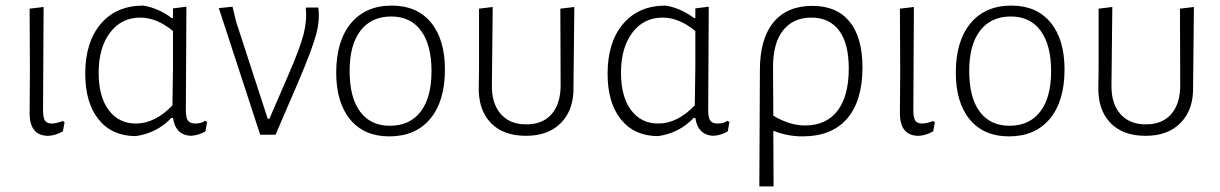

<svg xmlns="http://www.w3.org/2000/svg" viewBox="-20 -482 4365 687"><path d="M153 4Q86 4 86 -77L87 -227L86 -451L136 -457L134 -82Q135 -58 142 -49Q149 -40 166 -40Q180 -40 205 -49L211 -44L205 -12Q178 3 153 4Z M466 5Q381 5 333 -54.5Q285 -114 285 -218Q285 -331 340.5 -396.5Q396 -462 493 -462Q547 -453 595 -417L599 -418V-452L647 -458L645 -87Q645 -61 652.5 -50.5Q660 -40 679 -40Q701 -40 714 -50L721 -45L715 -12Q692 2 663 4Q608 1 599 -60H593Q542 -6 466 5ZM333 -222Q333 -136 369 -88Q405 -40 466 -40Q535 -40 597 -105L599 -239V-371Q541 -419 482 -419Q414 -419 373.5 -365Q333 -311 333 -222Z M1119 -455Q1125 -410 1111 -358Q1097 -306 1049 -193L966 0H911L763 -453L812 -458L825 -404L938 -57H944L1011 -212Q1053 -308 1066 -358.5Q1079 -409 1074 -452L1076 -455Z M1382 -462Q1472 -462 1522 -401.5Q1572 -341 1572 -233Q1572 -120 1519.5 -57Q1467 6 1373 6Q1283 6 1233 -54.5Q1183 -115 1183 -222Q1183 -335 1235.5 -398.5Q1288 -462 1382 -462ZM1380 -423Q1309 -423 1270 -372.5Q1231 -322 1231 -228Q1231 -133 1268.5 -82.5Q1306 -32 1375 -32Q1446 -32 1485 -82.5Q1524 -133 1524 -227Q1524 -321 1486.5 -372Q1449 -423 1380 -423Z M1862 4Q1780 4 1735.5 -43Q1691 -90 1693 -172L1694 -233V-451L1743 -457L1740 -177Q1739 -112 1771.5 -74.5Q1804 -37 1863 -37Q1922 -37 1954 -74Q1986 -111 1986 -177L1985 -451L2035 -457L2032 -172Q2034 -91 1988.5 -43.5Q1943 4 1862 4Z M2335 5Q2250 5 2202 -54.5Q2154 -114 2154 -218Q2154 -331 2209.5 -396.5Q2265 -462 2362 -462Q2416 -453 2464 -417L2468 -418V-452L2516 -458L2514 -87Q2514 -61 2521.5 -50.5Q2529 -40 2548 -40Q2570 -40 2583 -50L2590 -45L2584 -12Q2561 2 2532 4Q2477 1 2468 -60H2462Q2411 -6 2335 5ZM2202 -222Q2202 -136 2238 -88Q2274 -40 2335 -40Q2404 -40 2466 -105L2468 -239V-371Q2410 -419 2351 -419Q2283 -419 2242.5 -365Q2202 -311 2202 -222Z M2697 185 2699 -231Q2699 -343 2747.5 -402Q2796 -461 2887 -461Q2974 -461 3020 -404.5Q3066 -348 3066 -241Q3066 -121 3011 -57.5Q2956 6 2851 6Q2798 6 2747 -14L2748 185ZM2746 -242 2747 -68Q2806 -33 2860 -33Q2936 -33 2976.5 -85.5Q3017 -138 3017 -237Q3017 -326 2982.5 -372.5Q2948 -419 2883 -419Q2818 -419 2782 -373.5Q2746 -328 2746 -242Z M3267 4Q3200 4 3200 -77L3201 -227L3200 -451L3250 -457L3248 -82Q3249 -58 3256 -49Q3263 -40 3280 -40Q3294 -40 3319 -49L3325 -44L3319 -12Q3292 3 3267 4Z M3599 -462Q3689 -462 3739 -401.5Q3789 -341 3789 -233Q3789 -120 3736.5 -57Q3684 6 3590 6Q3500 6 3450 -54.5Q3400 -115 3400 -222Q3400 -335 3452.5 -398.5Q3505 -462 3599 -462ZM3597 -423Q3526 -423 3487 -372.5Q3448 -322 3448 -228Q3448 -133 3485.5 -82.5Q3523 -32 3592 -32Q3663 -32 3702 -82.5Q3741 -133 3741 -227Q3741 -321 3703.5 -372Q3666 -423 3597 -423Z M4079 4Q3997 4 3952.5 -43Q3908 -90 3910 -172L3911 -233V-451L3960 -457L3957 -177Q3956 -112 3988.5 -74.5Q4021 -37 4080 -37Q4139 -37 4171 -74Q4203 -111 4203 -177L4202 -451L4252 -457L4249 -172Q4251 -91 4205.5 -43.5Q4160 4 4079 4Z"/></svg>

Font: Alegreya Sans SC Light
Style: Regular
Weight: 300
Designer: Juan Pablo del Peral
Foundry: Huerta Tipografica
Version: Version 2.007